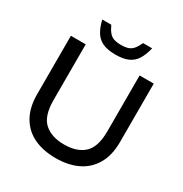

<svg xmlns="http://www.w3.org/2000/svg" viewBox="-202 -1038 1142 1200"><g transform="rotate(30 369.0 -438.0)"><path d="M369 10Q278 10 211 -22Q144 -54 107 -118.5Q70 -183 70 -278V-700H177V-297Q177 -184 228.5 -137Q280 -90 372 -90Q465 -90 515.5 -137Q566 -184 566 -297V-700H668V-278Q668 -183 630.5 -118.5Q593 -54 526 -22Q459 10 369 10ZM369 -737Q313 -737 277.5 -753Q242 -769 221.5 -802Q201 -835 189 -886H254Q268 -856 282.5 -838.5Q297 -821 317.5 -814Q338 -807 369 -807Q401 -807 421 -814Q441 -821 455.5 -838.5Q470 -856 484 -886H549Q537 -835 516.5 -802Q496 -769 461 -753Q426 -737 369 -737Z"/></g></svg>

Font: REM
Style: Regular
Weight: 400
Designer: Octavio Pardo
Foundry: Ashler Design
Version: Version 1.005;gftools[0.9.28]